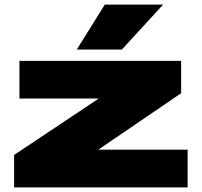

<svg xmlns="http://www.w3.org/2000/svg" viewBox="-20 -810 872 830"><path d="M41 0V-140L407 -384H64V-547H763V-407L405 -163H791V0ZM312 -596 433 -790H685L507 -596Z"/></svg>

Font: Georama ExtraExtended ExtraBold
Style: Regular
Weight: 800
Width: 8
Designer: Jean-Baptiste Levee
Foundry: Production Type
Version: Version 1.000